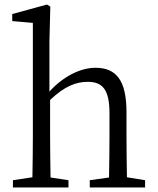

<svg xmlns="http://www.w3.org/2000/svg" viewBox="-20 -827 695 847"><path d="M540 -45C539 -100 538 -176 538 -228V-332C538 -474 492 -528 401 -528C332 -528 256 -487 198 -423V-644L202 -798L187 -807L34 -765V-734L125 -726V-228C125 -177 124 -100 123 -45L37 -32V0H282V-32L203 -44C202 -100 201 -177 201 -228V-386C266 -448 317 -466 367 -466C432 -466 463 -432 463 -328V-228C463 -176 462 -100 461 -44L376 -32V0H620V-32Z"/></svg>

Font: Shippori Mincho
Style: Regular
Weight: 400
Designer: Bonji Tadano  Ryoko NISHIZUKA  (kana & ideographs); Frank Grießhammer (Latin, Greek & Cyrillic); Wenlong ZHANG  (bopomof
Foundry: Adobe Systems Incorporated
Version: Version 1.003;PS 1.001;hotconv 16.6.54;makeotf.lib2.5.65590